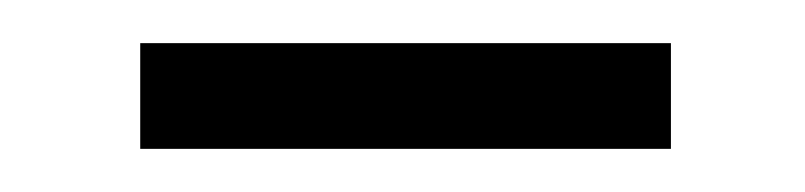

<svg xmlns="http://www.w3.org/2000/svg" viewBox="-20 -321 373 89"><path d="M45 -252H291V-301H45Z"/></svg>

Font: Noto Sans CJK Light
Style: Regular
Weight: 300
Designer: Ryoko NISHIZUKA (kana & ideographs); Paul D. Hunt (Latin, Greek & Cyrillic); Wenlong ZHANG (bopomofo); Sandoll Communica
Foundry: Adobe Systems Incorporated
Version: Version 1.000;PS 1;hotconv 1.0.78;makeotf.lib2.5.61930